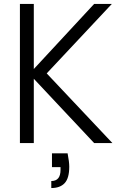

<svg xmlns="http://www.w3.org/2000/svg" viewBox="-20 -719 608 965"><path d="M319.8 51.8Q328.1 94.2 328.1 119.1Q328.1 176.3 305.2 201.2Q282.2 226.1 237.8 226.1V190.9Q284.2 190.9 284.2 134.8V121.1H241.2V51.8ZM80.1 0V-699.2H149.9V-372.1L453.1 -699.2H542L214.8 -350.1L544.9 0H453.1L149.9 -323.2V0Z"/></svg>

Font: PoppinsZ Light
Style: Regular
Weight: 300
Designer: Ninad Kale (Devanagari), Jonny Pinhorn (Latin)
Foundry: Indian Type Foundry
Version: Version 3.002;FEAKit 1.0